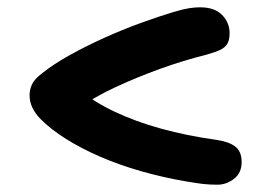

<svg xmlns="http://www.w3.org/2000/svg" viewBox="-20 -587 740 526"><path d="M576 -81Q554 -81 536.5 -83Q519 -85 490 -90Q426 -101 366.5 -118Q307 -135 255 -157.5Q203 -180 161.5 -206Q120 -232 92 -260Q61 -291 61 -326Q61 -341 67.5 -355.5Q74 -370 95 -386Q126 -411 171 -436Q216 -461 266 -483.5Q316 -506 365.5 -524Q415 -542 455 -554Q482 -562 498 -564.5Q514 -567 528 -567Q568 -567 588.5 -546Q609 -525 609 -496Q609 -478 603 -467.5Q597 -457 583.5 -450.5Q570 -444 545 -437Q481 -421 417.5 -398Q354 -375 296 -348Q238 -321 191 -288L194 -344Q235 -309 293 -281.5Q351 -254 421.5 -234.5Q492 -215 572 -204Q607 -199 624.5 -185.5Q642 -172 642 -143Q642 -113 621 -97Q600 -81 576 -81Z"/></svg>

Font: Shantell Sans SemiBold
Style: Regular
Weight: 600
Designer: Stephen Nixon, Anya Danilova, Shantell Martin
Foundry: Arrow Type
Version: Version 1.011;[c5ecc13dd]